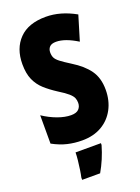

<svg xmlns="http://www.w3.org/2000/svg" viewBox="-174 -799 801 1095"><g transform="rotate(-20 227.0 -251.5)"><path d="M429 -217Q429 -151 401.5 -99.5Q374 -48 324 -19Q274 10 205 10Q159 10 116.5 0Q74 -10 28 -35V-207Q70 -179 114 -163Q158 -147 195 -147Q227 -147 241.5 -162Q256 -177 256 -200Q256 -216 250.5 -229.5Q245 -243 226.5 -259.5Q208 -276 169 -300Q127 -327 96.5 -354.5Q66 -382 49 -420Q32 -458 32 -515Q32 -610 87.5 -667Q143 -724 249 -724Q338 -724 429 -673L384 -524Q310 -570 256 -570Q228 -570 216 -557Q204 -544 204 -524Q204 -505 210.5 -491.5Q217 -478 237 -462.5Q257 -447 297 -422Q362 -382 395.5 -335Q429 -288 429 -217ZM299 72Q276 152 236 221H127V207Q131 190 135 163Q139 136 142 108.5Q145 81 145 61H299Z"/></g></svg>

Font: Noto Sans ExtraCondensed Black
Style: Regular
Weight: 900
Width: 2
Designer: Monotype Design Team
Foundry: Monotype Imaging Inc.
Version: Version 2.013; ttfautohint (v1.8.4.7-5d5b)